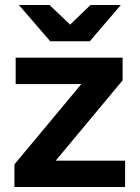

<svg xmlns="http://www.w3.org/2000/svg" viewBox="-20 -752 561 772"><path d="M38 0H483V-106H204L473 -429V-520H43V-414H307L38 -91ZM56 -732 182 -586H341L466 -732H344L262 -653L179 -732Z"/></svg>

Font: Aspekta 650
Style: Regular
Weight: 650
Designer: Ivo Dolenc
Version: Version 2.000